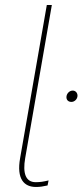

<svg xmlns="http://www.w3.org/2000/svg" viewBox="-20 -740 328 763"><path d="M123 3C140 3 150 1 169 -3L173 -23C152 -18 140 -16 122 -16C81 -16 70 -53 80 -111L186 -720H166L60 -112C45 -28 76 3 123 3ZM264 -335C276 -335 288 -346 288 -360C288 -370 281 -380 269 -380C255 -380 244 -367 244 -354C244 -343 251 -335 264 -335Z"/></svg>

Font: Fixel Display 20240404 Thin
Style: Italic
Weight: 100
Italic angle: -10°
Designer: AlfaBravo + MacPaw
Foundry: Kyrylo Tkachov, Marchela Mozhyna, Serhii Makarenko, Maria Weinstein, Zakhar Kryvoshyya
Version: Version 1.211;Glyphs 3.2 (3225)